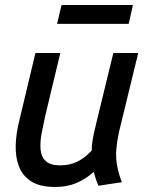

<svg xmlns="http://www.w3.org/2000/svg" viewBox="-20 -732 596 764"><path d="M200 12Q139 12 104.5 -10Q70 -32 55.5 -69.5Q41 -107 42.5 -154.5Q44 -202 57 -253L121 -521H220L160 -271Q152 -235 145.5 -200.5Q139 -166 141.5 -137Q144 -108 162 -91Q180 -74 220 -74Q257 -74 287 -88.5Q317 -103 345 -133Q345 -151 348 -171Q351 -191 356 -212Q361 -233 365 -250L431 -521H530L454 -209Q446 -173 443 -139.5Q440 -106 446 -73Q452 -40 465 -7L372 7Q366 -5 361.5 -19Q357 -33 353 -48Q321 -19 283.5 -3.5Q246 12 200 12ZM207 -637 225 -712H509L492 -637Z"/></svg>

Font: Ubuntu Sans Medium
Style: Italic
Weight: 500
Italic angle: -13.5°
Designer: Dalton Maag Ltd
Foundry: Dalton Maag Ltd
Version: Version 1.006